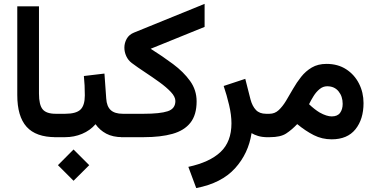

<svg xmlns="http://www.w3.org/2000/svg" viewBox="-20 -713 1953 998"><path d="M69.8 -680.2H182.6V-226.1Q182.6 -168 201.7 -144.8Q220.7 -121.6 269.5 -121.6H281.7V0H269.5Q166.5 0 118.2 -54Q69.8 -107.9 69.8 -218.8Z M261.7 -121.6H318.8Q375.5 -121.6 398.2 -143.3Q420.9 -165 420.9 -217.3Q420.9 -244.1 419.7 -269Q418.5 -293.9 416 -317.9L522.9 -330.6L532.2 -200.7Q534.7 -160.2 555.4 -140.9Q576.2 -121.6 618.2 -121.6H628.4V0H617.2Q566.4 0 532.2 -18.3Q498 -36.6 476.6 -67.4Q448.2 -34.7 406.7 -17.3Q365.2 0 318.8 0H261.7ZM362.3 64 443.8 145.5 362.3 226.6 281.2 145.5Z M763.2 -459.5Q825.2 -420.4 879.6 -379.9Q934.1 -339.4 968 -292.2Q1002 -245.1 1002 -186Q1002 -115.7 969.7 -75Q937.5 -34.2 876.2 -17.1Q814.9 0 728 0H608.9V-121.6H727.5Q812 -121.6 851.8 -134.8Q891.6 -147.9 891.6 -188Q891.6 -210 868.2 -234.9Q844.7 -259.8 808.6 -285.9Q772.5 -312 733.9 -337.4Q695.3 -362.8 664.6 -385.7Q646 -399.9 636.2 -421.4Q626.5 -442.9 626.5 -465.3Q626.5 -489.7 638.7 -511.5Q650.9 -533.2 676.3 -543.5L1043.5 -692.9V-573.2Z M1368.2 0Q1342.3 0 1321.5 -6.3Q1300.8 -12.7 1287.6 -21Q1271.5 85 1201.4 162.1Q1131.3 239.3 1000 264.6L959 154.3Q1069.8 130.4 1126.5 76.9Q1183.1 23.4 1183.1 -71.8Q1183.1 -115.2 1170.9 -167Q1158.7 -218.8 1142.6 -266.1L1254.9 -303.2L1282.2 -195.8Q1291.5 -161.1 1310.3 -141.4Q1329.1 -121.6 1362.8 -121.6H1381.3V0Z M1704.1 11.2Q1653.8 11.2 1611.1 -10.5Q1568.4 -32.2 1524.9 -67.9Q1496.6 -38.1 1467.3 -19Q1438 0 1383.3 0H1361.8V-121.6H1380.9Q1408.2 -121.6 1428.5 -140.4Q1448.7 -159.2 1466.6 -188.7Q1484.4 -218.3 1503.2 -251.2Q1522 -284.2 1545.4 -313.7Q1568.8 -343.3 1600.8 -362.1Q1632.8 -380.9 1677.2 -380.9Q1736.3 -380.9 1779.3 -353Q1822.3 -325.2 1845.9 -278.8Q1869.6 -232.4 1869.6 -177.2Q1869.6 -93.3 1827.6 -41Q1785.6 11.2 1704.1 11.2ZM1680.7 -264.6Q1659.2 -264.6 1641.4 -250Q1623.5 -235.4 1610.1 -213.9Q1596.7 -192.4 1586.4 -171.4Q1601.1 -157.2 1615 -146.5Q1628.9 -135.7 1641.1 -128.4Q1660.2 -117.7 1676 -112.8Q1691.9 -107.9 1704.1 -107.9Q1734.4 -107.9 1747.8 -126.5Q1761.2 -145 1761.2 -173.3Q1761.2 -211.9 1739.7 -238.3Q1718.3 -264.6 1680.7 -264.6Z"/></svg>

Font: Vazirmatn FD SemiBold
Style: Regular
Weight: 600
Designer: Saber Rastikerdar
Foundry: Saber Rastikerdar
Version: Version 33.001